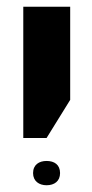

<svg xmlns="http://www.w3.org/2000/svg" viewBox="-20 -622 272 569"><path d="M49 -213H118L188 -326V-602H49ZM118 -73C141 -73 158 -85 158 -109C158 -134 141 -145 118 -145C96 -145 78 -134 78 -109C78 -85 96 -73 118 -73Z"/></svg>

Font: Noto Sans Hebrew ExtraCondensed
Style: Bold
Weight: 700
Width: 2
Designer: Monotype Design Team
Foundry: Monotype Imaging Inc.
Version: Version 2.004